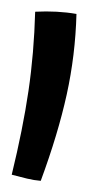

<svg xmlns="http://www.w3.org/2000/svg" viewBox="-20 -102 179 344"><path d="M43 -81Q63 -82 81.5 -81Q100 -80 117 -77Q115 -3 99.5 67.5Q84 138 53 222Q41 221 28.5 218Q16 215 1 211Q21 129 31 61Q41 -7 43 -81Z"/></svg>

Font: Atma
Style: Regular
Weight: 400
Designer: Gregori Vincens, Jeremie Hornus, Riccardo Olocco, Yoann Minet.
Foundry: black foundry
Version: Version 1.102;PS 1.100;hotconv 1.0.86;makeotf.lib2.5.63406